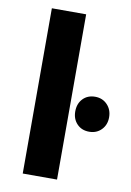

<svg xmlns="http://www.w3.org/2000/svg" viewBox="-84 -795 581 849"><g transform="rotate(10 206.0 -371.0)"><path d="M79 0V-742H233V0ZM260 -311Q260 -346 281 -368Q302 -390 336 -390Q369 -390 390.5 -367.5Q412 -345 412 -311Q412 -277 390.5 -255Q369 -233 336 -233Q302 -233 281 -255Q260 -277 260 -311Z"/></g></svg>

Font: Trueno
Style: SBd
Weight: 600
Designer: Julieta Ulanovsky
Foundry: Julieta Ulanovsky
Version: Version 3.001b